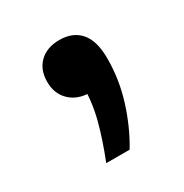

<svg xmlns="http://www.w3.org/2000/svg" viewBox="-84 -199 413 430"><g transform="rotate(-30 122.5 16.0)"><path d="M74.5 162Q94 113 105 71Q116 29 116 -14L136.5 7H122.5Q90.5 7 70.8 -11.8Q51 -30.5 51 -61.5Q51 -93 70 -111.2Q89 -129.5 121 -129.5Q156 -129.5 175 -107.5Q194 -85.5 194 -40Q194 14.5 177.5 66.8Q161 119 135 162Z"/></g></svg>

Font: Encode Sans Condensed Thin Medium
Style: Regular
Weight: 500
Version: Version 3.002